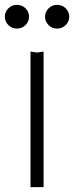

<svg xmlns="http://www.w3.org/2000/svg" viewBox="-46 -773 306 793"><path d="M24 -655Q3 -655 -11.5 -669.5Q-26 -684 -26 -704Q-26 -724 -11.5 -738.5Q3 -753 24 -753Q45 -753 59.5 -738.5Q74 -724 74 -704Q74 -684 59.5 -669.5Q45 -655 24 -655ZM190 -655Q169 -655 154.5 -669.5Q140 -684 140 -704Q140 -724 154.5 -738.5Q169 -753 190 -753Q211 -753 225.5 -738.5Q240 -724 240 -704Q240 -684 225.5 -669.5Q211 -655 190 -655ZM80 -560 107 -556 134 -560V0H80Z"/></svg>

Font: Bounded
Style: Regular
Weight: 200
Designer: Vlad Churkin
Version: Version 1.0